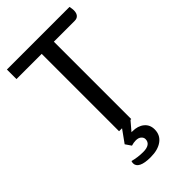

<svg xmlns="http://www.w3.org/2000/svg" viewBox="-280 -781 1093 1093"><g transform="rotate(-45 267.0 -234.0)"><path d="M523 -669Q523 -647 513 -635Q503 -623 484 -623H316V0H218V-623H15V-700H519Q523 -680 523 -669ZM369 136Q369 181 334.5 206.5Q300 232 241 232Q193 232 169 220Q145 208 145 186Q145 178 148 170Q189 181 232 181Q262 181 277.5 170Q293 159 293 138Q293 125 281.5 114.5Q270 104 248 104Q231 104 212 110L188 75L242 0H310L264 54H272Q315 54 342 76Q369 98 369 136Z"/></g></svg>

Font: Krub Medium
Style: Regular
Weight: 500
Designer: Ekaluck Peanpanawate
Foundry: Cadson Demak Co.,Ltd.
Version: Version 1.000; ttfautohint (v1.6)